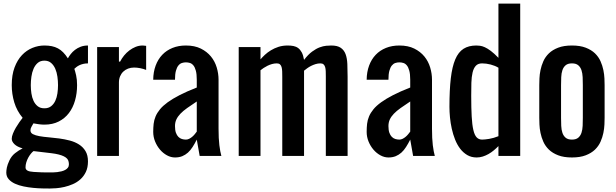

<svg xmlns="http://www.w3.org/2000/svg" viewBox="-20 -895 3537 1102"><path d="M484.9 -531.2Q470.2 -531.2 458 -528.3Q445.8 -525.4 436 -520.8Q426.3 -516.1 418.9 -510.5Q411.6 -504.9 406.7 -500Q411.6 -485.8 417 -462.2Q422.4 -438.5 422.4 -406.2Q422.4 -359.4 410.6 -318.1Q398.9 -276.9 375.5 -246.1Q352.1 -215.3 316.9 -197.5Q281.7 -179.7 234.9 -179.7Q231 -179.7 225.6 -179.9Q220.2 -180.2 214.6 -180.7Q209 -181.2 203.9 -181.9Q198.7 -182.6 195.3 -183.1L171.9 -187Q166.5 -177.2 160.6 -167.2Q154.8 -157.2 154.8 -147Q154.8 -132.3 168.9 -125Q183.1 -117.7 206.3 -113.5Q229.5 -109.4 259.3 -106.9Q289.1 -104.5 319.8 -100.3Q350.6 -96.2 380.4 -88.4Q410.2 -80.6 433.3 -65.9Q456.5 -51.3 470.7 -27.8Q484.9 -4.4 484.9 31.2Q484.9 66.4 472.9 91.6Q460.9 116.7 441.7 134Q422.4 151.4 398.2 161.9Q374 172.4 349.6 178Q325.2 183.6 303.2 185.3Q281.2 187 266.1 187Q249 187 223.6 186.5Q198.2 186 170.7 183.3Q143.1 180.7 115.5 175Q87.9 169.4 65.7 159.2Q43.5 148.9 29.8 133.3Q16.1 117.7 16.1 95.2Q16.1 83.5 19.3 66.9Q22.5 50.3 34.2 25.4Q45.9 0.5 66.2 -15.6Q86.4 -31.7 109.9 -43.5Q79.1 -51.8 63.2 -67.1Q47.4 -82.5 47.4 -98.1Q47.4 -111.3 54.2 -128.2Q61 -145 70.8 -161.9Q80.6 -178.7 91.3 -193.8Q102.1 -209 109.9 -218.8Q76.7 -258.3 62 -307.1Q47.4 -356 47.4 -406.2Q47.4 -464.8 63.5 -507.8Q79.6 -550.8 106 -578.6Q132.3 -606.4 166 -620.1Q199.7 -633.8 234.9 -633.8Q258.3 -633.8 277.3 -629.9Q296.4 -626 312.5 -617.4Q328.6 -608.9 342.5 -594.7Q356.4 -580.6 369.6 -560.1Q376 -571.8 386 -584.7Q396 -597.7 410.2 -608.6Q424.3 -619.6 442.9 -626.7Q461.4 -633.8 484.9 -633.8ZM373.5 32.2Q367.2 -4.4 275.4 -15.6L172.4 -27.8Q165 -22.5 157 -12.5Q148.9 -2.4 142.1 10Q135.3 22.5 130.9 36.9Q126.5 51.3 126.5 65.9Q126.5 77.6 137.5 84Q148.4 90.3 173.3 91.8Q198.7 93.8 220.7 94.2Q242.7 94.7 266.1 94.7Q273.9 94.7 285.2 94.5Q296.4 94.2 308.6 92.8Q320.8 91.3 332.8 88.4Q344.7 85.4 354.2 80.3Q363.8 75.2 369.6 67.4Q375.5 59.6 375.5 48.3Q375.5 40 373.5 32.2ZM156.7 -406.2Q156.7 -382.8 160.2 -359.1Q163.6 -335.4 172.4 -316.4Q181.2 -297.4 196.3 -285.4Q211.4 -273.4 234.9 -273.4Q258.3 -273.4 273.4 -285.4Q288.6 -297.4 297.4 -316.4Q306.2 -335.4 309.6 -359.1Q313 -382.8 313 -406.2Q313 -429.7 309.6 -454.6Q306.2 -479.5 297.4 -500Q288.6 -520.5 273.4 -533.7Q258.3 -546.9 234.9 -546.9Q211.4 -546.9 196.3 -533.7Q181.2 -520.5 172.4 -500Q163.6 -479.5 160.2 -454.6Q156.7 -429.7 156.7 -406.2Z M662.6 -625V-541.5H669.4Q678.7 -559.6 692.1 -576.2Q705.6 -592.8 722.4 -605.5Q739.3 -618.2 758.5 -626Q777.8 -633.8 798.8 -633.8Q800.3 -633.8 804.7 -633.3Q809.1 -632.8 818.8 -631.8V-493.7Q803.2 -500 784.7 -503.7Q766.1 -507.3 749.5 -507.3Q731 -507.3 715.1 -501.2Q699.2 -495.1 687.5 -483.9Q675.8 -472.7 669.2 -456.8Q662.6 -440.9 662.6 -421.9V0H537.6V-625Z M984.4 8.8Q960.9 8.8 938.5 -3.4Q916 -15.6 898.4 -36.1Q880.9 -56.6 870.1 -83Q859.4 -109.4 859.4 -138.2Q859.4 -162.1 861.8 -184.1Q864.3 -206.1 873 -226.8Q881.8 -247.6 898.2 -267.6Q914.6 -287.6 942.4 -307.9Q970.2 -328.1 1011 -349.1Q1051.8 -370.1 1109.4 -392.6V-437.5Q1109.4 -469.7 1104 -489.5Q1098.6 -509.3 1089.8 -519.8Q1081.1 -530.3 1069.8 -533.7Q1058.6 -537.1 1046.9 -537.1Q1035.2 -537.1 1023.9 -533.4Q1012.7 -529.8 1003.9 -519Q995.1 -508.3 989.7 -488.8Q984.4 -469.2 984.4 -437.5H859.4Q859.9 -481.9 873.3 -518.3Q886.7 -554.7 911.1 -580.3Q935.5 -606 970 -619.9Q1004.4 -633.8 1046.9 -633.8Q1097.2 -633.8 1132.6 -616.2Q1168 -598.6 1190.7 -570.8Q1213.4 -543 1223.9 -507.8Q1234.4 -472.7 1234.4 -437.5V-156.2Q1234.4 -99.1 1239 -61.8Q1243.7 -24.4 1250.5 0H1126L1109.4 -93.8Q1097.7 -70.3 1085.4 -51.3Q1073.2 -32.2 1058.6 -19Q1043.9 -5.9 1025.9 1.5Q1007.8 8.8 984.4 8.8ZM984.4 -171.4Q984.4 -147.9 989.7 -133.1Q995.1 -118.2 1003.9 -109.4Q1012.7 -100.6 1023.9 -97.2Q1035.2 -93.8 1046.9 -93.8Q1056.2 -93.8 1065.2 -98.1Q1074.2 -102.5 1082.3 -109.1Q1090.3 -115.7 1097.2 -124Q1104 -132.3 1109.4 -139.6V-312.5Q1077.6 -291.5 1054.2 -274.9Q1030.8 -258.3 1015.4 -242.2Q1000 -226.1 992.2 -209.2Q984.4 -192.4 984.4 -171.4Z M1600.1 -453.6Q1600.1 -471.2 1599.6 -485.4Q1599.1 -499.5 1596.2 -509.8Q1593.3 -520 1586.9 -525.6Q1580.6 -531.2 1568.8 -531.2Q1554.2 -531.2 1540.8 -527.3Q1527.3 -523.4 1515.4 -517.6Q1503.4 -511.7 1493.2 -504.9Q1482.9 -498 1475.1 -491.7V0H1350.1V-625H1475.1V-554.2Q1485.4 -566.4 1500.2 -580.3Q1515.1 -594.2 1534.7 -606.2Q1554.2 -618.2 1578.1 -626Q1602.1 -633.8 1630.9 -633.8Q1648.9 -633.8 1664.3 -630.9Q1679.7 -627.9 1691.7 -618.9Q1703.6 -609.9 1712.2 -593.8Q1720.7 -577.6 1725.1 -551.3Q1748.5 -582 1771.5 -598.9Q1794.4 -615.7 1814.9 -623.3Q1835.4 -630.9 1852.5 -632.3Q1869.6 -633.8 1881.3 -633.8Q1916.5 -633.8 1935.5 -620.8Q1954.6 -607.9 1963.4 -584.5Q1972.2 -561 1973.6 -527.8Q1975.1 -494.6 1975.1 -454.6V0H1850.1V-456.1Q1850.1 -472.7 1849.6 -486.3Q1849.1 -500 1846.2 -510Q1843.3 -520 1836.9 -525.6Q1830.6 -531.2 1818.8 -531.2Q1804.7 -531.2 1791.3 -527.1Q1777.8 -522.9 1765.6 -516.8Q1753.4 -510.7 1743.2 -503.2Q1732.9 -495.6 1725.1 -489.3V0H1600.1Z M2209.5 8.8Q2186 8.8 2163.6 -3.4Q2141.1 -15.6 2123.5 -36.1Q2106 -56.6 2095.2 -83Q2084.5 -109.4 2084.5 -138.2Q2084.5 -162.1 2086.9 -184.1Q2089.4 -206.1 2098.1 -226.8Q2106.9 -247.6 2123.3 -267.6Q2139.6 -287.6 2167.5 -307.9Q2195.3 -328.1 2236.1 -349.1Q2276.9 -370.1 2334.5 -392.6V-437.5Q2334.5 -469.7 2329.1 -489.5Q2323.7 -509.3 2314.9 -519.8Q2306.2 -530.3 2294.9 -533.7Q2283.7 -537.1 2272 -537.1Q2260.3 -537.1 2249 -533.4Q2237.8 -529.8 2229 -519Q2220.2 -508.3 2214.8 -488.8Q2209.5 -469.2 2209.5 -437.5H2084.5Q2085 -481.9 2098.4 -518.3Q2111.8 -554.7 2136.2 -580.3Q2160.6 -606 2195.1 -619.9Q2229.5 -633.8 2272 -633.8Q2322.3 -633.8 2357.7 -616.2Q2393.1 -598.6 2415.8 -570.8Q2438.5 -543 2449 -507.8Q2459.5 -472.7 2459.5 -437.5V-156.2Q2459.5 -99.1 2464.1 -61.8Q2468.8 -24.4 2475.6 0H2351.1L2334.5 -93.8Q2322.8 -70.3 2310.5 -51.3Q2298.3 -32.2 2283.7 -19Q2269 -5.9 2251 1.5Q2232.9 8.8 2209.5 8.8ZM2209.5 -171.4Q2209.5 -147.9 2214.8 -133.1Q2220.2 -118.2 2229 -109.4Q2237.8 -100.6 2249 -97.2Q2260.3 -93.8 2272 -93.8Q2281.2 -93.8 2290.3 -98.1Q2299.3 -102.5 2307.4 -109.1Q2315.4 -115.7 2322.3 -124Q2329.1 -132.3 2334.5 -139.6V-312.5Q2302.7 -291.5 2279.3 -274.9Q2255.9 -258.3 2240.5 -242.2Q2225.1 -226.1 2217.3 -209.2Q2209.5 -192.4 2209.5 -171.4Z M2840.8 -506.3Q2821.3 -518.1 2795.9 -524.7Q2770.5 -531.2 2747.1 -531.2Q2723.6 -531.2 2710.9 -517.3Q2698.2 -503.4 2692.4 -478.8Q2686.5 -454.1 2685.5 -419.7Q2684.6 -385.3 2684.6 -344.2Q2684.6 -274.4 2687.3 -226.6Q2689.9 -178.7 2696.8 -149.2Q2703.6 -119.6 2715.8 -106.7Q2728 -93.8 2747.1 -93.8Q2762.2 -93.8 2787.6 -97.9Q2813 -102.1 2840.8 -113.3ZM2840.8 -874.5H2965.8V0H2840.8V-56.6Q2828.6 -43.9 2814.2 -32Q2799.8 -20 2783.9 -11Q2768.1 -2 2751 3.4Q2733.9 8.8 2715.8 8.8Q2685.5 8.8 2662.1 -4.9Q2638.7 -18.6 2621.3 -41.3Q2604 -64 2592 -94Q2580.1 -124 2573 -156.2Q2565.9 -188.5 2562.7 -220.9Q2559.6 -253.4 2559.6 -281.7Q2559.6 -378.4 2567.4 -445.3Q2575.2 -512.2 2593 -554.2Q2610.8 -596.2 2640.4 -615Q2669.9 -633.8 2713.9 -633.8Q2723.1 -633.8 2735.1 -632.3Q2747.1 -630.9 2762.5 -624Q2777.8 -617.2 2797.1 -602.8Q2816.4 -588.4 2840.8 -563Z M3075.2 -406.2Q3075.2 -421.9 3076.2 -444.8Q3077.1 -467.8 3082.3 -492.9Q3087.4 -518.1 3098.6 -543.5Q3109.9 -568.8 3130.6 -588.9Q3151.4 -608.9 3183.6 -621.3Q3215.8 -633.8 3262.7 -633.8Q3309.6 -633.8 3341.8 -621.3Q3374 -608.9 3394.8 -588.9Q3415.5 -568.8 3426.8 -543.5Q3438 -518.1 3443.1 -492.9Q3448.2 -467.8 3449.2 -444.8Q3450.2 -421.9 3450.2 -406.2V-218.8Q3450.2 -203.1 3449.2 -180.2Q3448.2 -157.2 3443.1 -132.1Q3438 -106.9 3426.8 -81.5Q3415.5 -56.2 3394.8 -36.1Q3374 -16.1 3341.8 -3.7Q3309.6 8.8 3262.7 8.8Q3215.8 8.8 3183.6 -3.7Q3151.4 -16.1 3130.6 -36.1Q3109.9 -56.2 3098.6 -81.5Q3087.4 -106.9 3082.3 -132.1Q3077.1 -157.2 3076.2 -180.2Q3075.2 -203.1 3075.2 -218.8ZM3200.2 -218.8Q3200.2 -195.3 3201.2 -172.9Q3202.1 -150.4 3208 -132.8Q3213.9 -115.2 3226.6 -104.5Q3239.3 -93.8 3262.7 -93.8Q3286.1 -93.8 3298.8 -104.5Q3311.5 -115.2 3317.4 -132.8Q3323.2 -150.4 3324.2 -172.9Q3325.2 -195.3 3325.2 -218.8V-406.2Q3325.2 -429.7 3324.2 -452.1Q3323.2 -474.6 3317.4 -492.2Q3311.5 -509.8 3298.8 -520.5Q3286.1 -531.2 3262.7 -531.2Q3239.3 -531.2 3226.6 -520.5Q3213.9 -509.8 3208 -492.2Q3202.1 -474.6 3201.2 -452.1Q3200.2 -429.7 3200.2 -406.2Z"/></svg>

Font: tigers
Style: Regular
Weight: 400
Designer: vernon adams
Foundry: vernon adams
Version: Version 1.2